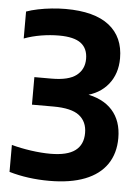

<svg xmlns="http://www.w3.org/2000/svg" viewBox="-54 -792 616 844"><g transform="rotate(5 254.0 -370.5)"><path d="M195 9.5Q148 9.5 103.5 3.5Q59 -2.5 18 -14.5V-133.5Q58 -122.5 104 -116Q150 -109.5 189.5 -109.5Q264 -109.5 299 -135.8Q334 -162 334 -213.5Q334 -263.5 299.5 -290.5Q265 -317.5 185 -317.5H90.5V-439H166Q242 -439 276 -465.8Q310 -492.5 310 -538.5Q310 -584.5 279.5 -607.5Q249 -630.5 183 -630.5Q144 -630.5 103.8 -623.8Q63.5 -617 29 -604V-723Q51 -731 80 -737Q109 -743 140.5 -746.2Q172 -749.5 201.5 -749.5Q329 -749.5 393.8 -698.8Q458.5 -648 458.5 -554Q458.5 -486 421 -439.2Q383.5 -392.5 316.5 -378V-386Q397.5 -373.5 439.5 -326.8Q481.5 -280 481.5 -204Q481.5 -136.5 448.8 -88.5Q416 -40.5 352 -15.5Q288 9.5 195 9.5Z"/></g></svg>

Font: Encode Sans SemiCondensed
Style: Bold
Weight: 700
Width: 4
Designer: Multiple Designers
Foundry: Impallari Type
Version: Version 3.002